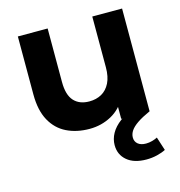

<svg xmlns="http://www.w3.org/2000/svg" viewBox="-112 -638 912 971"><g transform="rotate(-15 343.5 -153.0)"><path d="M299.1 7.6Q231.7 7.6 179.5 -18Q127.3 -43.6 97.9 -97.4Q68.5 -151.2 68.5 -234.1V-537.9H224.5V-257.5Q224.5 -189.8 253.2 -158.3Q281.8 -126.9 333.5 -126.9Q369.8 -126.9 397.9 -142.5Q425.9 -158.2 442.1 -190.5Q458.2 -222.8 458.2 -271.9V-537.9H614.2V0H465.6V-148.3L493.5 -104.7Q465.7 -49.2 413.4 -20.8Q361.1 7.6 299.1 7.6ZM537.1 231.6Q471.7 231.6 435.4 200.8Q399 170 399 120Q399 88.4 415.2 59.1Q431.3 29.7 465.5 4.1Q499.7 -21.5 552.1 -40.6L614.2 0Q571.8 19 546.2 36.5Q520.6 54 509.2 71.1Q497.8 88.2 497.8 106.7Q497.8 127.9 513 140.5Q528.2 153.1 555 153.1Q571.4 153.1 587.5 148.6Q603.6 144.1 615.2 137.9L638 208.6Q619.4 218.6 592.4 225.1Q565.5 231.6 537.1 231.6Z"/></g></svg>

Font: Montserrat Thin
Style: Regular
Weight: 100
Designer: Julieta Ulanovsky
Foundry: Julieta Ulanovsky
Version: Version 9.000